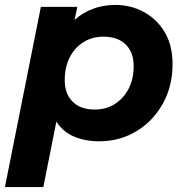

<svg xmlns="http://www.w3.org/2000/svg" viewBox="-40 -566 750 780"><path d="M363 8Q305 8 260 -11.5Q215 -31 189 -72L136 194H-20L126 -538H274L263 -485Q295 -514 337 -530Q379 -546 428 -546Q491 -546 544 -517.5Q597 -489 629 -435.5Q661 -382 661 -305Q661 -215 621 -144Q581 -73 513.5 -32.5Q446 8 363 8ZM345 -121Q391 -121 426.5 -143.5Q462 -166 482.5 -205.5Q503 -245 503 -298Q503 -353 471 -385Q439 -417 380 -417Q334 -417 298.5 -394.5Q263 -372 243 -332.5Q223 -293 223 -240Q223 -185 255 -153Q287 -121 345 -121Z"/></svg>

Font: Montserrat
Style: Bold Italic
Weight: 700
Italic angle: -11.3°
Designer: Julieta Ulanovsky
Foundry: Julieta Ulanovsky
Version: Version 9.000; ttfautohint (v1.8.4.7-5d5b)